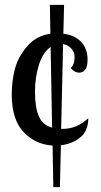

<svg xmlns="http://www.w3.org/2000/svg" viewBox="-20 -738 413 785"><path d="M28 -352Q28 -405 40.5 -454.5Q53 -504 90.5 -548Q128 -592 186 -600L184 -718H242L239 -600Q284 -595 311 -567.5Q338 -540 338 -494Q338 -441 303 -441Q285 -441 269 -460Q285 -472 285 -507Q285 -525 271.5 -539.5Q258 -554 238 -558L230 -211H236Q295 -211 341 -255Q341 -203 308.5 -176.5Q276 -150 229 -144L225 27H198L195 -143Q125 -147 76.5 -198Q28 -249 28 -352ZM123 -364Q123 -299 138.5 -263Q154 -227 193 -216L187 -546Q155 -524 139 -472.5Q123 -421 123 -364Z"/></svg>

Font: Lobster Two
Style: Regular
Weight: 400
Designer: Pablo Impallari
Foundry: Pablo Impallari. www.impallari.com
Version: Version 1.006